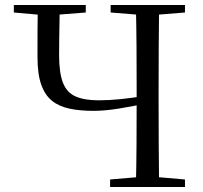

<svg xmlns="http://www.w3.org/2000/svg" viewBox="-20 -748 812 768"><path d="M160.4 -686.9 35.4 -698V-728H323.1V-698L181.4 -686.9ZM353.5 -304.6Q300.7 -304.6 259 -313.2Q217.2 -321.8 188.5 -344.4Q159.9 -367.1 144.9 -409.5Q130 -452 130 -519.5Q130 -572.1 130.1 -624.3Q130.2 -676.5 131.2 -728H218.9Q218.7 -696.4 218 -661.3Q217.4 -626.1 216.9 -591.8Q216.4 -557.4 216.4 -527.6Q216.4 -455.8 232 -416.6Q247.6 -377.3 282.8 -362Q318.1 -346.7 375.4 -346.7Q413.5 -346.7 463.3 -351.5Q513.1 -356.4 571.4 -367V-335.7Q515.5 -323.7 457.8 -314.1Q400 -304.6 353.5 -304.6ZM420.4 0V-30.1L561.5 -42.1H582L719.9 -30.1V0ZM523.4 0Q525.6 -83.6 526.1 -168.3Q526.6 -252.9 526.6 -342.2V-391.1Q526.6 -476.1 526.1 -560.4Q525.6 -644.8 523.4 -728H616.4Q615.4 -645.2 614.9 -560.7Q614.4 -476.1 614.4 -391.1V-336.8Q614.4 -252.2 614.9 -168.1Q615.4 -84.1 616.4 0ZM561.5 -686.9 422.6 -698V-728H719.9V-698L582 -686.9Z"/></svg>

Font: Noto Serif HK ExtraLight
Style: Regular
Weight: 200
Designer: Ryoko NISHIZUKA 西塚涼子 (kana & ideographs); Frank Grießhammer (Latin, Greek & Cyrillic); Wenlong ZHANG 张文龙 (bopomofo); San
Foundry: Adobe
Version: Version 2.002-H1;hotconv 1.1.0;makeotfexe 2.6.0